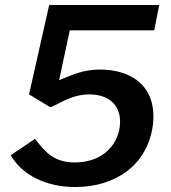

<svg xmlns="http://www.w3.org/2000/svg" viewBox="-20 -743 687 773"><path d="M178 -723 97 -363 173 -317C183 -311 181 -310 195 -316C242 -341 286 -363 339 -363C422 -363 473 -315 462 -232C451 -150 384 -89 281 -89C199 -89 163 -129 121 -184L23 -118C69 -39 164 10 283 10C448 10 573 -81 595 -236C615 -388 518 -463 382 -463C317 -463 273 -443 218 -420L261 -621H601L621 -723Z"/></svg>

Font: United Sans SemiBold
Style: Italic
Weight: 600
Italic angle: -8°
Designer: Pablo Impallari, Rodrigo Fuenzalida (Modified by Dan O. Williams)
Version: Version 1.000;PS 001.000;hotconv 1.0.88;makeotf.lib2.5.64775